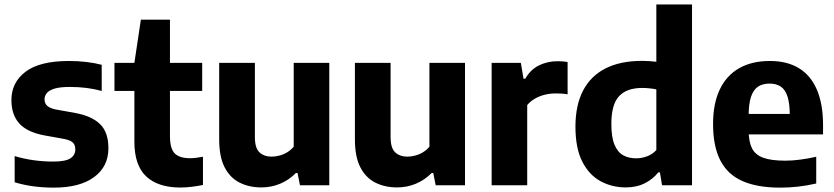

<svg xmlns="http://www.w3.org/2000/svg" viewBox="-20 -828 3726 858"><path d="M220 10.5Q173 10.5 128.8 4.5Q84.5 -1.5 45.5 -13.5V-130.5Q85 -118.5 129 -112.2Q173 -106 218 -106Q272 -106 294.2 -120.2Q316.5 -134.5 316.5 -160Q316.5 -180.5 305.5 -191Q294.5 -201.5 267 -207L178 -223Q101 -237.5 66 -276.5Q31 -315.5 31 -381Q31 -459.5 94.2 -507.5Q157.5 -555.5 288.5 -555.5Q328.5 -555.5 366.2 -551Q404 -546.5 434.5 -538.5V-421.5Q402.5 -430.5 366.5 -435Q330.5 -439.5 293 -439.5Q247.5 -439.5 223 -431.8Q198.5 -424 188.8 -411.5Q179 -399 179 -384.5Q179 -367 190 -356Q201 -345 228 -339L317 -323Q390 -309.5 427.2 -273.2Q464.5 -237 464.5 -165.5Q464.5 -84 400.8 -36.8Q337 10.5 220 10.5Z M786 10Q687 10 633.8 -39.2Q580.5 -88.5 580.5 -195.5V-547L609.5 -740H739.5V-220.5Q739.5 -164 760.8 -142.5Q782 -121 829.5 -121Q842.5 -121 856.2 -122.8Q870 -124.5 887 -127.5V-1.5Q865.5 3 838.8 6.5Q812 10 786 10ZM491.5 -421.5V-547H883.5V-421.5Z M1148 9.5Q1093.5 9.5 1051 -11.8Q1008.5 -33 984 -80Q959.5 -127 959.5 -204.5V-547H1119V-215.5Q1119 -166 1139.8 -147Q1160.5 -128 1194 -128Q1210.5 -128 1228.8 -132.8Q1247 -137.5 1263.5 -147.5Q1280 -157.5 1292.5 -172.5V-547H1451.5V0H1320.5L1309.5 -55H1302.5Q1271.5 -23.5 1232 -7Q1192.5 9.5 1148 9.5Z M1754.5 9.5Q1700 9.5 1657.5 -11.8Q1615 -33 1590.5 -80Q1566 -127 1566 -204.5V-547H1725.5V-215.5Q1725.5 -166 1746.2 -147Q1767 -128 1800.5 -128Q1817 -128 1835.2 -132.8Q1853.5 -137.5 1870 -147.5Q1886.5 -157.5 1899 -172.5V-547H2058V0H1927L1916 -55H1909Q1878 -23.5 1838.5 -7Q1799 9.5 1754.5 9.5Z M2177 0V-547H2307.5L2319.5 -476.5H2327.5Q2350.5 -517 2388.5 -535.8Q2426.5 -554.5 2472 -554.5Q2484.5 -554.5 2496 -553.5Q2507.5 -552.5 2516.5 -550.5V-406.5Q2504 -409 2489.8 -409.8Q2475.5 -410.5 2462.5 -410.5Q2439 -410.5 2415 -404.8Q2391 -399 2370.5 -387.2Q2350 -375.5 2336 -358.5V0Z M2776 9.5Q2715.5 9.5 2664.2 -18Q2613 -45.5 2582.2 -105.5Q2551.5 -165.5 2551.5 -262Q2551.5 -357.5 2585.5 -423Q2619.5 -488.5 2685.8 -522.2Q2752 -556 2850 -556Q2866.5 -556 2882.8 -554.8Q2899 -553.5 2913 -552V-808H3072.5V0H2938.5L2929 -57.5H2921.5Q2898 -27.5 2861.2 -9Q2824.5 9.5 2776 9.5ZM2823 -120.5Q2847.5 -120.5 2871.8 -129.5Q2896 -138.5 2913 -157.5V-428.5Q2900 -431.5 2883 -433.2Q2866 -435 2849.5 -435Q2781 -435 2746.5 -398.2Q2712 -361.5 2712 -274.5Q2712 -215 2726 -181.5Q2740 -148 2764.8 -134.2Q2789.5 -120.5 2823 -120.5Z M3467 10.5Q3364 10.5 3297.5 -19Q3231 -48.5 3198.8 -111.5Q3166.5 -174.5 3166.5 -274Q3166.5 -364.5 3196.2 -427.5Q3226 -490.5 3282.8 -523Q3339.5 -555.5 3420.5 -555.5Q3498 -555.5 3551 -522.8Q3604 -490 3631 -426Q3658 -362 3658 -269V-227.5H3257.5V-319H3535L3509.5 -309.5Q3509.5 -363.5 3499.5 -395.5Q3489.5 -427.5 3469.2 -441Q3449 -454.5 3419 -454.5Q3388.5 -454.5 3367.8 -441Q3347 -427.5 3336.2 -395.8Q3325.5 -364 3325.5 -310V-246Q3325.5 -195.5 3340.2 -165.8Q3355 -136 3390.8 -123Q3426.5 -110 3489.5 -110Q3521.5 -110 3556.8 -114.8Q3592 -119.5 3627.5 -127.5V-8Q3584 2 3544.8 6.2Q3505.5 10.5 3467 10.5Z"/></svg>

Font: Encode Sans Condensed Thin
Style: Bold
Weight: 700
Version: Version 3.002